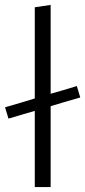

<svg xmlns="http://www.w3.org/2000/svg" viewBox="-30 -761 346 781"><path d="M111.5 0V-310Q86.5 -302.5 60 -295Q33.5 -287 4.5 -278.5L-9.5 -324.5Q26.5 -335 57 -344Q87.5 -353 111.5 -360.5V-731.5L176 -741V-379.5Q200.5 -386.5 227 -394.2Q253.5 -402 282.5 -411L296.5 -364.5Q260.5 -354 229 -345Q197 -335.5 176 -329V0Z"/></svg>

Font: Heraclito Light
Style: Regular
Weight: 300
Designer: Kostas Bartsokas (font) & Cristiano Sobral (main changes)
Foundry: Kostas Bartsokas (font) & Cristiano Sobral (main changes)
Version: Version 1.00;July 8, 2020;FontCreator 13.0.0.2655 64-bit